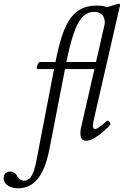

<svg xmlns="http://www.w3.org/2000/svg" viewBox="-169 -745 666 1034"><path d="M-72 269Q-102 269 -125.5 255Q-149 241 -149 215Q-149 197 -139 188Q-129 179 -116 179Q-103 179 -92.5 185.5Q-82 192 -76 204Q-69 216 -60 222Q-51 228 -40 228Q-15 228 0.5 203Q16 178 27 121L122 -373H33Q28 -373 29.5 -382.5Q31 -392 36 -401.5Q41 -411 46 -411H360Q366 -411 364 -401.5Q362 -392 356.5 -382.5Q351 -373 346 -373H181L98 54Q91 93 78.5 131.5Q66 170 46.5 201Q27 232 -2 250.5Q-31 269 -72 269ZM126 -394Q141 -471 158.5 -531Q176 -591 201 -632Q226 -673 262.5 -694Q299 -715 352 -715Q380 -715 398 -709.5Q416 -704 428 -693L412 -584L390 -586Q398 -617 394 -638Q390 -659 376 -670Q362 -681 338 -681Q302 -681 275.5 -653.5Q249 -626 227.5 -563.5Q206 -501 185 -394ZM294 13Q278 13 271 2.5Q264 -8 264 -28Q264 -39 266 -51Q268 -63 275 -90L406 -665L384 -701Q395 -703 407.5 -706.5Q420 -710 432.5 -714Q445 -718 455 -721Q461 -723 465.5 -724Q470 -725 471 -725Q477 -725 477 -719Q477 -716 477 -713Q477 -710 475 -706L340 -117Q335 -94 333 -84.5Q331 -75 331 -69Q331 -50 343 -50Q351 -50 367 -61.5Q383 -73 406 -93Q410 -97 415.5 -93Q421 -89 424 -83Q427 -77 425 -74Q413 -59 390 -38.5Q367 -18 341.5 -2.5Q316 13 294 13Z"/></svg>

Font: Junicode VF
Style: Italic
Weight: 400
Italic angle: -11°
Designer: Peter S. Baker
Version: Version 2.209